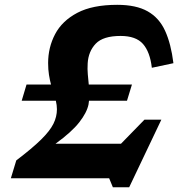

<svg xmlns="http://www.w3.org/2000/svg" viewBox="-20 -739 743 796"><path d="M527 -388.5 506.5 -321.5H349Q348.5 -313.5 347 -306Q340 -272 308.5 -231.8Q277 -191.5 210 -143H481.5L579 -243H649L515.5 37.5H448L432.5 0H25L47.5 -74Q114 -124.5 150.5 -160.5Q187 -196.5 201.5 -225.8Q216 -255 216 -286Q216 -302.5 211.5 -321.5H70L90 -388.5H191.5Q186.5 -407 183 -428.8Q179.5 -450.5 179.5 -477.5Q179.5 -542.5 208.5 -597.5Q237.5 -652.5 300.5 -685.8Q363.5 -719 466 -719Q544.5 -719 592.2 -692Q640 -665 664.5 -611.2Q689 -557.5 699 -477L609.5 -458Q602 -523.5 572.8 -556.8Q543.5 -590 480 -590Q407.5 -590 377 -558Q346.5 -526 343.5 -476.5Q342 -452.5 344 -431Q346 -409.5 348 -388.5Z"/></svg>

Font: Newsreader 6pt SemiBold
Style: Italic
Weight: 600
Italic angle: -17°
Designer: Hugues Gentile
Foundry: Production Type
Version: Version 1.003; ttfautohint (v1.8.3)